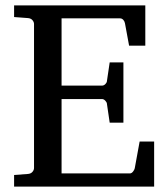

<svg xmlns="http://www.w3.org/2000/svg" viewBox="-20 -691 623 711"><path d="M32.2 0V-43L84 -46.9Q94.7 -47.9 100.3 -54.7Q106 -61.5 106 -68.8V-602.1Q106 -609.4 100.3 -616.2Q94.7 -623 84 -624L32.2 -627.9V-670.9H518.1V-522H458L442.9 -604Q441.9 -611.3 436.8 -617.2Q431.6 -623 424.8 -623H208V-374H357.9Q364.7 -374 370.4 -379.9Q376 -385.7 376 -391.1L386.2 -460H437V-236.8H386.2L376 -306.2Q376 -311.5 370.1 -317.9Q364.3 -324.2 357.9 -324.2H208V-48.8H460.9Q467.3 -48.8 472.7 -55.7Q478 -62.5 479 -67.9L497.1 -167H550.8V0Z"/></svg>

Font: BabelStone Ogham Stemless
Style: Regular
Weight: 400
Designer: Andrew West
Foundry: BabelStone
Version: Version 2.02 March 14, 2022